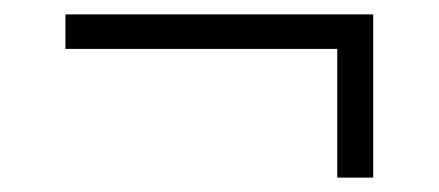

<svg xmlns="http://www.w3.org/2000/svg" viewBox="-20 -394 610 267"><path d="M499 -374V-147H449V-326H71V-374Z"/></svg>

Font: Montserrat-Alt1 Light
Style: Regular
Weight: 300
Designer: Differentunic
Foundry: Differentunic
Version: Version 7.222